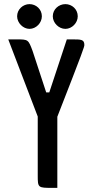

<svg xmlns="http://www.w3.org/2000/svg" viewBox="-20 -911 449 931"><path d="M219 -463H204L138 -664C117 -720 117 -720 59 -720H20L163 -346V-61C163 0 164 0 236 0H258V-345C385 -670 389 -684 389 -693C389 -720 373 -720 330 -720H304ZM63 -832C63 -800 92 -771 123 -771C155 -771 183 -800 183 -832C183 -866 155 -891 123 -891C92 -891 63 -866 63 -832ZM236 -832C236 -800 265 -771 297 -771C329 -771 357 -800 357 -832C357 -866 329 -891 297 -891C265 -891 236 -866 236 -832Z"/></svg>

Font: Economica
Style: Bold
Weight: 700
Designer: Vicente Lamonaca
Foundry: Vicente Lamonaca
Version: Version 1.100